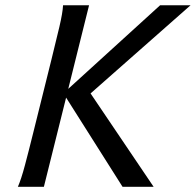

<svg xmlns="http://www.w3.org/2000/svg" viewBox="-20 -719 753 739"><path d="M242.7 -377 596.2 -698.7H713.4L328.6 -359.4L571.3 0H451.7L234.4 -343.3L148.9 0H48.8Q61.5 -28.8 75.9 -82.8Q90.3 -136.7 107.9 -208L178.2 -490.7Q195.8 -561.5 208.5 -615.5Q221.2 -669.4 222.7 -698.7H322.8Z"/></svg>

Font: Andika New Basic
Style: Italic
Weight: 400
Italic angle: -14°
Designer: Victor Gaultney, Annie Olsen, Julie Remington, Don Collingsworth, Eric Hays
Foundry: SIL International
Version: Version 5.500